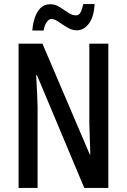

<svg xmlns="http://www.w3.org/2000/svg" viewBox="-20 -930 627 950"><path d="M516 0H397L163 -558H159Q162 -508 163.5 -471Q165 -434 166 -402V0H72V-714H190L424 -166H427Q425 -217 424 -253.5Q423 -290 422 -321V-714H516ZM140 -779Q142 -810 151.5 -840Q161 -870 179.5 -889.5Q198 -909 229 -909Q254 -909 275.5 -895Q297 -881 317 -867.5Q337 -854 356 -854Q371 -854 379 -869.5Q387 -885 392 -910H448Q445 -847 420 -813.5Q395 -780 360 -780Q336 -780 313 -794Q290 -808 270 -822Q250 -836 234 -836Q222 -836 211 -820.5Q200 -805 196 -779Z"/></svg>

Font: Noto Sans Telugu ExtraCondensed Medium
Style: Regular
Weight: 500
Width: 2
Designer: Jelle Bosma - Monotype Design Team
Foundry: Monotype Imaging Inc.
Version: Version 2.005; ttfautohint (v1.8.4.7-5d5b)